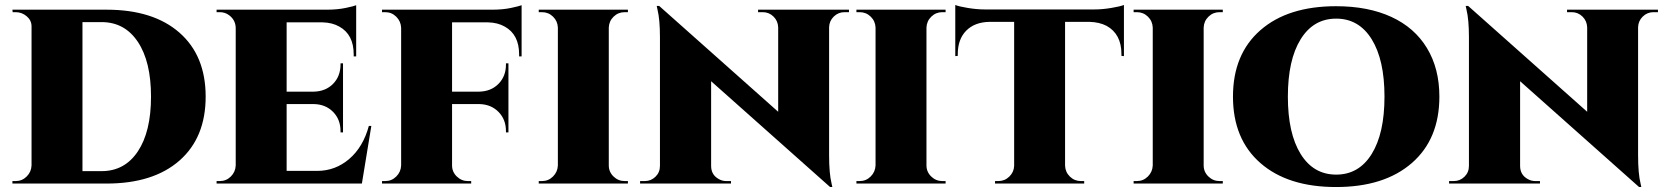

<svg xmlns="http://www.w3.org/2000/svg" viewBox="-20 -739 6715 773"><path d="M409 0H30V-10H43Q69 -10 87.5 -28.5Q106 -47 107 -73V-633Q107 -657 87.5 -673.5Q68 -690 43 -690H31L30 -700H409Q597 -700 702.5 -607.5Q808 -515 808 -350Q808 -185 702.5 -92.5Q597 0 409 0ZM312 -650V-50H389Q482 -50 535 -129.5Q588 -209 588 -350Q588 -491 535 -570.5Q482 -650 389 -650Z M865 -10Q891 -10 909.5 -28.5Q928 -47 929 -73V-627Q928 -659 902 -678Q886 -690 865 -690H852V-700H1295Q1338 -700 1371.5 -707Q1405 -714 1414 -718V-512H1404V-520Q1404 -600 1346 -632Q1318 -648 1279 -649H1134V-370H1243Q1291 -371 1321 -401.5Q1351 -432 1351 -480V-484H1361V-206H1351V-211Q1351 -258 1321 -288.5Q1291 -319 1244 -320H1134V-51H1257Q1330 -51 1386 -99Q1442 -147 1465 -232H1475L1437 0H852V-10Z M1800 -649V-370H1909Q1957 -371 1987 -401.5Q2017 -432 2017 -479V-484H2027V-206H2017V-211Q2017 -258 1987 -288.5Q1957 -319 1910 -320H1800V-73Q1800 -47 1819 -28.5Q1838 -10 1864 -10H1877V0H1518V-10H1531Q1557 -10 1575.5 -28.5Q1594 -47 1595 -73V-627Q1594 -653 1575.5 -671.5Q1557 -690 1531 -690H1518V-700H1961Q2004 -700 2037 -707Q2070 -714 2080 -718V-512H2070V-520Q2070 -600 2012 -632Q1984 -648 1945 -649Z M2162 -10Q2188 -10 2206.5 -28.5Q2225 -47 2226 -73V-628Q2225 -654 2206.5 -672Q2188 -690 2162 -690H2149V-700H2508V-690H2495Q2469 -690 2450.5 -672Q2432 -654 2431 -628V-73Q2431 -47 2450 -28.5Q2469 -10 2495 -10H2508V0H2149V-10Z M3380 -690Q3355 -690 3337 -672.5Q3319 -655 3318 -630V-114Q3318 -40 3328 0L3331 14H3322L2843 -412V-71Q2843 -35 2874 -18Q2888 -10 2904 -10H2923V0H2557V-10H2576Q2601 -10 2619 -27.5Q2637 -45 2637 -71V-590Q2637 -660 2627 -701L2624 -715H2634L3113 -289V-629Q3112 -655 3094 -672.5Q3076 -690 3051 -690H3032V-700H3398V-690Z M3441 -10Q3467 -10 3485.5 -28.5Q3504 -47 3505 -73V-628Q3504 -654 3485.5 -672Q3467 -690 3441 -690H3428V-700H3787V-690H3774Q3748 -690 3729.5 -672Q3711 -654 3710 -628V-73Q3710 -47 3729 -28.5Q3748 -10 3774 -10H3787V0H3428V-10Z M4268 -651V-72Q4269 -46 4287.5 -28Q4306 -10 4332 -10H4345V0H3986V-10H3999Q4025 -10 4043.5 -28Q4062 -46 4063 -71V-651H3964Q3904 -650 3870 -615.5Q3836 -581 3836 -521V-514L3826 -513V-719Q3840 -713 3876.5 -707Q3913 -701 3944 -701H4387Q4418 -701 4454 -707Q4490 -713 4505 -719V-513L4495 -514V-521Q4495 -602 4435 -635Q4406 -650 4366 -651Z M4557 -10Q4583 -10 4601.5 -28.5Q4620 -47 4621 -73V-628Q4620 -654 4601.5 -672Q4583 -690 4557 -690H4544V-700H4903V-690H4890Q4864 -690 4845.5 -672Q4827 -654 4826 -628V-73Q4826 -47 4845 -28.5Q4864 -10 4890 -10H4903V0H4544V-10Z M5359 -714Q5488 -714 5581.5 -671Q5675 -628 5725 -545.5Q5775 -463 5775 -350Q5775 -179 5664 -82.5Q5553 14 5359 14Q5165 14 5054.5 -82.5Q4944 -179 4944 -350Q4944 -521 5054.5 -617.5Q5165 -714 5359 -714ZM5216.5 -119Q5268 -36 5359.5 -36Q5451 -36 5502.5 -119Q5554 -202 5554 -350Q5554 -498 5502.5 -581Q5451 -664 5359.5 -664Q5268 -664 5216.5 -581Q5165 -498 5165 -350Q5165 -202 5216.5 -119Z M6637 -690Q6612 -690 6594 -672.5Q6576 -655 6575 -630V-114Q6575 -40 6585 0L6588 14H6579L6100 -412V-71Q6100 -35 6131 -18Q6145 -10 6161 -10H6180V0H5814V-10H5833Q5858 -10 5876 -27.5Q5894 -45 5894 -71V-590Q5894 -660 5884 -701L5881 -715H5891L6370 -289V-629Q6369 -655 6351 -672.5Q6333 -690 6308 -690H6289V-700H6655V-690Z"/></svg>

Font: Cinzel Decorative Black
Style: Regular
Weight: 900
Designer: Natanael Gama
Version: Version 1.002;PS 001.002;hotconv 1.0.56;makeotf.lib2.0.21325